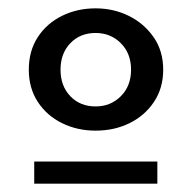

<svg xmlns="http://www.w3.org/2000/svg" viewBox="-20 -719 459 460"><path d="M209 -406Q165 -406 128.5 -424Q92 -442 70.5 -475Q49 -508 49 -552Q49 -597 70.5 -630Q92 -663 128.5 -681Q165 -699 209 -699Q252 -699 288.5 -681Q325 -663 348 -630Q371 -597 371 -552Q371 -508 349 -475Q327 -442 290.5 -424Q254 -406 209 -406ZM209 -464Q245 -464 269.5 -488.5Q294 -513 294 -552Q294 -591 269.5 -615.5Q245 -640 209 -640Q172 -640 148.5 -615.5Q125 -591 125 -552Q125 -513 148.5 -488.5Q172 -464 209 -464ZM62 -332H357V-279H62Z"/></svg>

Font: BioRhyme ExtraBold SemiBold
Style: Regular
Weight: 600
Version: Version 1.600;gftools[0.9.33]